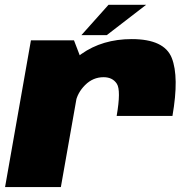

<svg xmlns="http://www.w3.org/2000/svg" viewBox="-34 -756 769 776"><path d="M437.5 -287.5H663Q690.5 -445.5 660.2 -521.8Q630 -598 498.5 -598Q380 -598 294.5 -537.5Q209 -477 193 -386.5L271 -340Q278.5 -381 310.2 -412.5Q342 -444 384.5 -444Q421 -444 438.2 -417.5Q455.5 -391 437.5 -287.5ZM-13.5 0H212L300.5 -500.5L265 -593H91ZM295 -614H397.5L556.5 -736.5H404.5Z"/></svg>

Font: Anybody Black
Style: Italic
Weight: 900
Italic angle: -10°
Designer: Tyler Finck
Foundry: Etcetera Type Company
Version: Version 1.113;gftools[0.9.25]